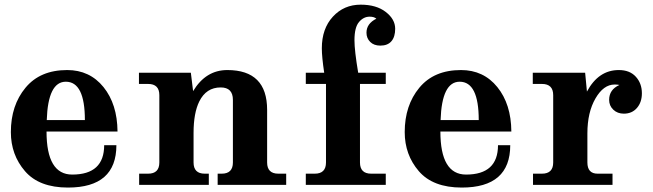

<svg xmlns="http://www.w3.org/2000/svg" viewBox="-20 -805 2844 836"><path d="M275.9 11.7Q150.4 11.7 88.9 -59.6Q27.3 -130.9 27.3 -230Q27.3 -346.2 91.1 -423.1Q154.8 -500 272.5 -500Q370.6 -500 430.7 -425.8Q490.7 -351.6 491.7 -232.4H182.6Q182.6 -44.9 294.4 -44.9Q433.6 -44.9 433.6 -172.9H486.8Q486.8 11.7 275.9 11.7ZM349.6 -282.2Q349.6 -449.2 266.6 -449.2Q189 -449.2 183.6 -282.2Z M1226.1 0H927.7V-48.8H945.3Q994.1 -48.8 994.1 -97.7V-370.1Q994.1 -424.3 940.9 -424.3Q877.9 -424.3 847.7 -363.3Q822.8 -313 822.8 -226.1V-97.7Q822.8 -48.8 871.6 -48.8H889.2V0H585.9V-48.8H625Q673.8 -48.8 673.8 -97.7V-390.6Q673.8 -439.5 625 -439.5H585V-488.3H811L820.8 -408.2Q876 -500 969.7 -500Q1143.1 -500 1143.1 -326.7V-97.7Q1143.1 -48.8 1191.9 -48.8H1226.1Z M1659.7 0H1311.5V-48.8H1350.6Q1399.4 -48.8 1399.4 -97.7V-439.5H1311.5V-488.3H1391.6Q1381.3 -557.1 1381.3 -594.7Q1381.3 -680.2 1429.4 -732.4Q1477.5 -784.7 1550.3 -784.7Q1618.7 -784.7 1659.7 -752.9Q1700.7 -721.2 1700.7 -679.7Q1700.7 -644.5 1684.3 -625.5Q1668 -606.4 1636.2 -606.4Q1607.9 -606.4 1591.8 -622.6Q1575.7 -638.7 1575.7 -662.6Q1575.7 -702.1 1618.7 -723.6Q1608.9 -732.4 1589.4 -732.4Q1563 -732.4 1543.2 -709.2Q1523.4 -686 1523.4 -629.9Q1523.4 -584.5 1539.6 -488.3H1659.7V-439.5H1547.4V-97.7Q1547.4 -48.8 1596.2 -48.8H1659.7Z M1990.7 11.7Q1865.2 11.7 1803.7 -59.6Q1742.2 -130.9 1742.2 -230Q1742.2 -346.2 1805.9 -423.1Q1869.6 -500 1987.3 -500Q2085.4 -500 2145.5 -425.8Q2205.6 -351.6 2206.5 -232.4H1897.5Q1897.5 -44.9 2009.3 -44.9Q2148.4 -44.9 2148.4 -172.9H2201.7Q2201.7 11.7 1990.7 11.7ZM2064.5 -282.2Q2064.5 -449.2 1981.4 -449.2Q1903.8 -449.2 1898.4 -282.2Z M2647 0H2300.8V-48.8H2339.8Q2388.7 -48.8 2388.7 -97.7V-390.6Q2388.7 -439.5 2339.8 -439.5H2299.8V-488.3H2527.8L2535.6 -406.2Q2585.9 -500 2674.3 -500Q2722.2 -500 2748.5 -470.9Q2774.9 -441.9 2774.9 -398.9Q2774.9 -359.9 2753.4 -335Q2731.9 -310.1 2696.3 -310.1Q2668.5 -310.1 2650.4 -327.4Q2632.3 -344.7 2632.3 -370.1Q2632.3 -415 2677.2 -435.1Q2668.9 -437 2656.2 -437Q2607.9 -437 2572.8 -376.5Q2537.6 -315.9 2537.6 -224.1V-97.7Q2537.6 -48.8 2582 -48.8H2647Z"/></svg>

Font: Munson
Style: Bold
Weight: 700
Designer: Paul James MIller
Foundry: High-Logic / Made with FontCreator
Version: Version 2.10;May 5, 2019;FontCreator 11.5.0.2430 64-bit